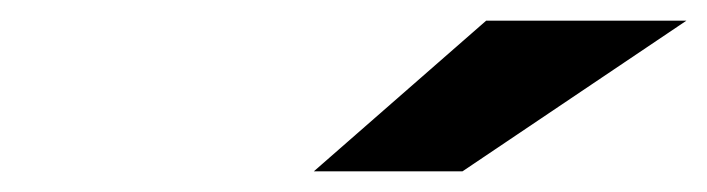

<svg xmlns="http://www.w3.org/2000/svg" viewBox="-20 -767 685 186"><path d="M284 -601 451 -747H645L428 -601Z"/></svg>

Font: Red Hat Text
Style: Bold Italic
Weight: 700
Italic angle: -12°
Designer: Pentagram, MCKL
Foundry: Pentagram, MCKL
Version: Version 1.023; ttfautohint (v1.8.3)